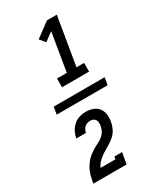

<svg xmlns="http://www.w3.org/2000/svg" viewBox="-248 -932 996 1185"><g transform="rotate(-30 250.0 -340.0)"><path d="M177 -444V-506H247L292 -777L232 -733L200 -772L303 -848H373L316 -506H370V-444ZM64 -314 73 -366H436L427 -314ZM47 168Q50 150 54 132Q58 114 64 97Q70 80 80 63Q90 46 102 32Q114 18 129.5 6Q145 -6 161.5 -16Q178 -26 195 -34Q212 -42 227 -54Q242 -66 251.5 -82.5Q261 -99 264 -117Q264 -118 264 -118Q264 -118 265 -119Q266 -130 265.5 -140.5Q265 -151 260 -160Q255 -169 245.5 -173.5Q236 -178 225 -178Q215 -178 204 -175Q193 -172 184.5 -164.5Q176 -157 171 -147Q166 -137 164 -126H95Q99 -149 110 -170.5Q121 -192 139 -208.5Q157 -225 180 -232.5Q203 -240 225 -240Q251 -240 275.5 -232Q300 -224 315 -205Q330 -186 333.5 -160Q337 -134 332 -108Q328 -84 317 -61.5Q306 -39 287.5 -22Q269 -5 246.5 8Q224 21 202.5 34.5Q181 48 162.5 66Q144 84 134 106H240L243 88H298L284 168Z"/></g></svg>

Font: Iosevka Gothic
Style: Italic
Weight: 400
Italic angle: -9°
Monospace: yes
Designer: Belleve Invis
Foundry: Belleve Invis
Version: Version 15.5.1; ttfautohint (v1.8.4)